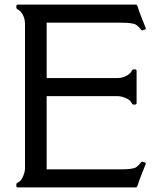

<svg xmlns="http://www.w3.org/2000/svg" viewBox="-20 -820 696 840"><path d="M492.2 -478.5Q527.8 -478.5 551.3 -502Q553.2 -503.9 556.2 -510.3Q559.1 -516.6 568.4 -516.6Q577.6 -516.6 577.6 -510.3V-368.7Q577.6 -362.3 569.1 -362.3Q560.5 -362.3 558.8 -364.5Q557.1 -366.7 555.4 -370.6Q553.7 -374.5 547.6 -380.6Q541.5 -386.7 525.1 -393.1Q508.8 -399.4 492.2 -399.4H184.1V-79.1H508.3Q563.5 -79.1 575.9 -88.6Q588.4 -98.1 593.5 -105.5Q598.6 -112.8 601.3 -112.8Q604 -112.8 611.1 -110.4Q618.2 -107.9 618.2 -106Q618.2 -104 611.3 -86.9L595.7 -47.4Q586.9 -24.9 583.7 -13.4Q580.6 -2 575.2 0H57.6Q51.3 0 51.3 -8.5Q51.3 -17.1 53.5 -18.8Q55.7 -20.5 59.6 -22.2Q63.5 -23.9 69.6 -30Q75.7 -36.1 82.5 -52.5Q89.4 -68.8 89.4 -85.4V-714.4Q89.4 -750 65.9 -773.4Q64 -775.4 57.6 -778.3Q51.3 -781.2 51.3 -790.5Q51.3 -799.8 57.6 -799.8H575.2Q580.1 -799.8 583.5 -787.4Q586.9 -774.9 595.7 -752.4L611.3 -712.9Q618.2 -695.8 618.2 -693.8Q618.2 -691.9 611.1 -689.5Q604 -687 601.8 -687Q599.6 -687 597.2 -689.7Q594.7 -692.4 591.6 -697Q588.4 -701.7 575.9 -711.2Q563.5 -720.7 508.3 -720.7H184.1V-478.5Z"/></svg>

Font: Della Respira
Style: Regular
Weight: 500
Version: Version 0.201